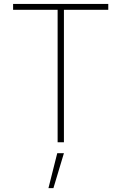

<svg xmlns="http://www.w3.org/2000/svg" viewBox="-20 -727 620 981"><path d="M46.9 -707H533.2V-676.8H306.6V0H274.4V-676.8H46.9ZM272.5 55.7H306.6L252.9 234.4H227.5Z"/></svg>

Font: Pretendard GOV Thin
Style: Regular
Weight: 100
Designer: Base glyphs from Inter by Rasmus Andersson; Hangeul glyphs from Noto Sans CJK(Source Han Sans) by Jang Soo-young and Kan
Foundry: Kil Hyung-jin
Version: Version 1.309